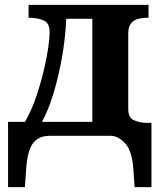

<svg xmlns="http://www.w3.org/2000/svg" viewBox="-20 -556 665 786"><path d="M13 210V-57H82Q96 -80 112 -117.5Q128 -155 143 -207Q154 -244 163 -284Q172 -324 177.5 -361Q183 -398 183 -425Q183 -462 158.5 -472.5Q134 -483 101 -483H97V-536H588V-483H576Q562 -483 545 -478.5Q528 -474 516.5 -460.5Q505 -447 505 -418V-110Q505 -75 527 -64.5Q549 -54 577 -53H600V210H531L526 137Q521 62 492.5 31Q464 0 432 0H184Q137 0 114.5 31Q92 62 87 137L82 210ZM152 -57H358V-479H251Q248 -402 234 -322.5Q220 -243 199 -174Q178 -105 152 -57Z"/></svg>

Font: NotoSerif-Bold
Style: Regular
Weight: 700
Designer: Monotype Design Team
Foundry: Monotype Imaging Inc.
Version: Version 2.007; ttfautohint (v1.8) -l 8 -r 50 -G 200 -x 14 -D